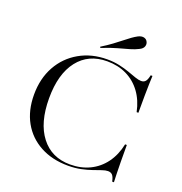

<svg xmlns="http://www.w3.org/2000/svg" viewBox="-136 -875 952 1005"><g transform="rotate(20 339.5 -372.0)"><path d="M351.6 11.3Q262.9 11.3 196.4 -24.6Q129.8 -60.5 93.5 -125.4Q57.3 -190.3 57.3 -278.2Q57.3 -367.7 95.2 -436.3Q133.1 -504.8 200.8 -543.5Q268.5 -582.3 355.6 -582.3Q391.9 -582.3 423.4 -575.4Q454.8 -568.5 480.2 -559.3Q505.6 -550 525.8 -543.1Q546 -536.3 558.9 -536.3Q575 -536.3 583.5 -546.8Q591.9 -557.3 596.8 -581.5H606.5Q605.6 -560.5 604.8 -534.3Q604 -508.1 603.6 -470.6Q603.2 -433.1 603.2 -375H593.5Q580.6 -437.1 548 -481.5Q515.3 -525.8 467.3 -549.2Q419.4 -572.6 358.9 -572.6Q254.8 -572.6 196.4 -497.6Q137.9 -422.6 137.9 -287.1Q137.9 -150.8 196.8 -74.6Q255.6 1.6 358.9 1.6Q419.4 1.6 467.7 -21.8Q516.1 -45.2 548.8 -89.5Q581.5 -133.9 594.4 -196H604Q604 -140.3 604.4 -102.4Q604.8 -64.5 605.6 -37.9Q606.5 -11.3 607.3 10.5H597.6Q592.7 -13.7 583.9 -23.8Q575 -33.9 558.9 -33.9Q545.2 -33.9 525.4 -27Q505.6 -20.2 480.2 -11.3Q454.8 -2.4 422.6 4.4Q390.3 11.3 351.6 11.3ZM300 -625.8 296.8 -631.5Q330.6 -652.4 355.6 -671Q380.6 -689.5 399.2 -704.4Q417.7 -719.4 433.5 -730.6Q449.2 -741.9 464.5 -750Q483.1 -758.9 496.8 -755.2Q510.5 -751.6 516.1 -739.5Q522.6 -727.4 517.7 -713.7Q512.9 -700 494.4 -691.1Q474.2 -680.6 448 -673Q421.8 -665.3 385.9 -655.6Q350 -646 300 -625.8Z"/></g></svg>

Font: Playfair 144pt SemiExpanded Light
Style: Regular
Weight: 300
Width: 6
Designer: Claus Eggers Sørensen
Foundry: Claus Eggers Sørensen
Version: Version 2.203